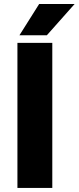

<svg xmlns="http://www.w3.org/2000/svg" viewBox="-20 -921 386 941"><path d="M236.3 -710.9V0H65.4V-710.9ZM75.2 -748 171.9 -901.4H345.7L209.5 -748Z"/></svg>

Font: Vazirmatn UI FD Black
Style: Regular
Weight: 900
Designer: Saber Rastikerdar
Foundry: Saber Rastikerdar
Version: Version 33.003